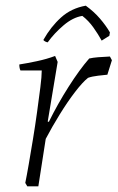

<svg xmlns="http://www.w3.org/2000/svg" viewBox="-20 -656 414 676"><path d="M76 0 69 -12Q74 -36 81 -76.5Q88 -117 96 -165.5Q104 -214 110.5 -261.5Q117 -309 122 -348Q127 -387 127 -408H52Q48 -416 48 -429Q74 -433 109.5 -440.5Q145 -448 174 -459L183 -438L148 -228L152 -227Q183 -290 221.5 -350.5Q260 -411 294 -450Q307 -453 325.5 -454.5Q344 -456 367 -457L374 -444L358 -393Q347 -392 325.5 -389.5Q304 -387 290 -382Q271 -367 244.5 -332.5Q218 -298 190.5 -253.5Q163 -209 141 -167L115 0ZM282 -636Q311 -615 332 -590.5Q353 -566 367 -542L365 -530L338 -513Q326 -535 309 -559Q292 -583 270 -600Q237 -595 204 -567Q171 -539 148 -507Q145 -507 139 -510Q133 -513 133 -516Q159 -562 195 -594.5Q231 -627 282 -636Z"/></svg>

Font: Labrada Lght
Style: Italic
Weight: 300
Italic angle: -7°
Designer: Mercedes Jáuregui
Foundry: Omnibus-Type Team
Version: Version 1.000; ttfautohint (v1.8.4.7-5d5b)